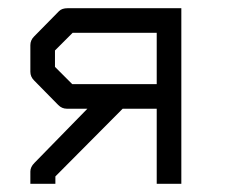

<svg xmlns="http://www.w3.org/2000/svg" viewBox="-20 -497 580 468"><path d="M193 -232H143Q131 -232 122 -241L63 -301Q54 -310 54 -322V-387Q54 -399 63 -408L124 -470Q131 -477 145 -477H422V-49H362V-232H279L115 -67V-49H54V-79Q54 -90 64 -100ZM362 -292V-417H157L114 -374V-334L156 -292Z"/></svg>

Font: 3270 Nerd Font Mono
Style: Regular
Weight: 400
Monospace: yes
Version: Version 3.0.1;Nerd Fonts 3.0.0